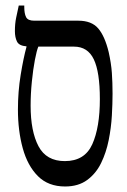

<svg xmlns="http://www.w3.org/2000/svg" viewBox="-20 -667 462 696"><path d="M216 9Q155 9 117.5 -28.5Q80 -66 62.5 -129.5Q45 -193 45 -270Q45 -335 55 -396Q65 -457 76 -497V-499Q49 -501 41.5 -516.5Q34 -532 34 -554Q34 -581 38.5 -602.5Q43 -624 48 -647H68V-641Q68 -618 74.5 -605Q81 -592 104 -592H264Q312 -592 336 -564Q360 -536 374 -478Q383 -438 385.5 -403Q388 -368 388 -327Q388 -292 385.5 -248Q383 -204 374 -159Q365 -114 346.5 -76Q328 -38 296 -14.5Q264 9 216 9ZM91 -284Q91 -191 119.5 -137Q148 -83 215 -83Q287 -83 314.5 -144Q342 -205 342 -308Q342 -406 320 -452Q298 -498 248 -498H119Q113 -484 106.5 -450Q100 -416 95.5 -371.5Q91 -327 91 -284Z"/></svg>

Font: Noto Serif Hebrew ExtraCondensed Medium
Style: Regular
Weight: 500
Width: 2
Designer: Monotype Design Team
Foundry: Monotype Imaging Inc.
Version: Version 2.004; ttfautohint (v1.8.4.7-5d5b)